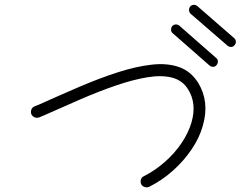

<svg xmlns="http://www.w3.org/2000/svg" viewBox="-20 -869 1040 812"><path d="M611 -79Q602 -75 592 -78Q582 -81 577 -90Q573 -100 576 -110Q579 -120 589 -124Q636 -148 677 -184Q718 -220 747.5 -263.5Q777 -307 790 -352Q813 -432 775 -492Q751 -530 706.5 -541Q662 -552 602 -542Q542 -532 470.5 -507.5Q399 -483 321.5 -449.5Q244 -416 166 -381L161 -379L147 -373Q137 -369 127.5 -372.5Q118 -376 113 -385Q109 -395 112.5 -405Q116 -415 126 -419L140 -425H141Q230 -465 315 -501.5Q400 -538 477.5 -563Q555 -588 621 -595.5Q687 -603 737 -585.5Q787 -568 818 -519Q867 -439 838 -338Q824 -287 790.5 -237.5Q757 -188 711 -147Q665 -106 611 -79ZM942 -676 786 -811Q780 -817 779.5 -825.5Q779 -834 784 -841Q790 -848 799 -848.5Q808 -849 815 -843L970 -708Q977 -702 977.5 -693.5Q978 -685 972 -678Q967 -671 958 -670.5Q949 -670 942 -676ZM866 -592 711 -728Q704 -733 703.5 -742Q703 -751 708 -758Q714 -765 723 -765.5Q732 -766 739 -760L894 -624Q901 -619 901.5 -610Q902 -601 896 -594Q891 -587 882 -586.5Q873 -586 866 -592Z"/></svg>

Font: Zen Kurenaido
Style: Regular
Weight: 400
Designer: Yoshimichi Ohira
Foundry: Positype
Version: Version 1.001